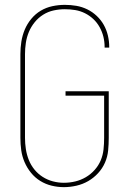

<svg xmlns="http://www.w3.org/2000/svg" viewBox="-20 -763 540 791"><path d="M243 8Q218 8 193 2Q168 -4 146 -17.5Q124 -31 107.5 -51.5Q91 -72 81 -95.5Q71 -119 67.5 -144Q64 -169 64 -195V-540Q64 -566 68 -591.5Q72 -617 82 -641Q92 -665 109 -685.5Q126 -706 148 -719Q170 -732 195.5 -737.5Q221 -743 247 -743Q271 -743 294.5 -739Q318 -735 339.5 -724.5Q361 -714 378.5 -697.5Q396 -681 407.5 -660.5Q419 -640 424.5 -616.5Q430 -593 430 -570V-567H411V-569Q411 -591 406 -611.5Q401 -632 390.5 -651Q380 -670 364.5 -684.5Q349 -699 330 -708.5Q311 -718 290 -721.5Q269 -725 247 -725Q224 -725 201 -720Q178 -715 158 -702.5Q138 -690 123 -671.5Q108 -653 99 -631.5Q90 -610 86.5 -586.5Q83 -563 83 -540V-195Q83 -172 86.5 -149Q90 -126 98.5 -104.5Q107 -83 121.5 -65Q136 -47 155.5 -34.5Q175 -22 197.5 -16Q220 -10 243 -10Q267 -10 290 -15.5Q313 -21 333.5 -33Q354 -45 370 -63Q386 -81 395 -102.5Q404 -124 406.5 -147.5Q409 -171 409 -195V-369H250V-387H428V-195Q428 -169 425.5 -143Q423 -117 412.5 -93Q402 -69 384 -49.5Q366 -30 343.5 -17Q321 -4 295 2Q269 8 243 8Z"/></svg>

Font: Iosevka SS18 Thin
Style: Regular
Weight: 100
Monospace: yes
Designer: Belleve Invis
Foundry: Belleve Invis
Version: Version 25.1.1; ttfautohint (v1.8.4)